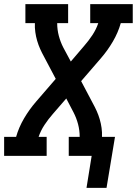

<svg xmlns="http://www.w3.org/2000/svg" viewBox="-27 -755 663 930"><path d="M392 155 417 0H306V-92H359Q359 -124 351 -154Q343 -184 329 -211L294 -278L229 -203Q207 -178 188.5 -150Q170 -122 160 -92H199V0H-7V-92H51Q64 -138 89.5 -181.5Q115 -225 148 -263L243 -373L186 -481Q176 -499 167.5 -518Q159 -537 153 -557.5Q147 -578 144 -599.5Q141 -621 142 -643H96V-735H303V-643H250Q250 -611 258 -581Q266 -551 280 -524L316 -457L380 -532Q402 -557 420.5 -585Q439 -613 449 -643H410V-735H616V-643H558Q545 -597 519.5 -553.5Q494 -510 461 -472L366 -362L423 -254Q433 -236 441.5 -217Q450 -198 456 -177.5Q462 -157 465 -135.5Q468 -114 467 -92H530L489 155Z"/></svg>

Font: Iosevka Curly Slab SmBdEx
Style: Italic
Weight: 600
Width: 7
Italic angle: -9°
Monospace: yes
Designer: Belleve Invis
Foundry: Belleve Invis
Version: Version 11.1.0; ttfautohint (v1.8.3)